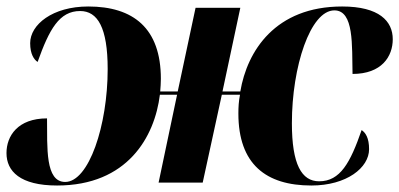

<svg xmlns="http://www.w3.org/2000/svg" viewBox="-35 -563 1231 592"><path d="M141 9C358 9 442 -141 458 -271H511L454 0H590L649 -271H705C701 -251 700 -232 700 -213C700 -57 785 9 925 9C1034 9 1103 -46 1103 -103C1103 -138 1092 -154 1080 -162C1045 -61 1014 -4 949 -4C895 -4 865 -56 865 -183C865 -358 922 -531 996 -531C1057 -531 1050 -423 1052 -335C1142 -335 1176 -389 1176 -442C1176 -498 1134 -543 1020 -543C814 -543 727 -406 706 -281H651L706 -539H568L513 -281H459C460 -294 461 -307 461 -320C461 -476 376 -543 237 -543C127 -543 58 -487 58 -430C58 -396 70 -379 81 -372C117 -473 148 -529 212 -529C266 -529 297 -478 297 -350C297 -176 239 -2 166 -2C104 -2 111 -108 110 -198C20 -198 -15 -144 -15 -91C-15 -35 27 9 141 9Z"/></svg>

Font: Noto Serif Display Condensed Black
Style: Italic
Weight: 900
Width: 3
Italic angle: -12°
Designer: Monotype Design Team
Foundry: Monotype Imaging Inc.
Version: Version 2.009